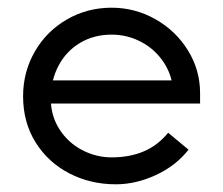

<svg xmlns="http://www.w3.org/2000/svg" viewBox="-20 -472 580 499"><path d="M40 -222Q40 -285 70.5 -338Q101 -391 154 -421.5Q207 -452 270 -452Q331 -452 384 -422Q437 -392 468.5 -341Q500 -290 500 -230V-203H82L84 -263H426Q418 -296 395.5 -323.5Q373 -351 340 -366.5Q307 -382 270 -382Q224 -382 188 -360.5Q152 -339 132 -301Q112 -263 112 -216Q112 -171 134.5 -136Q157 -101 193.5 -82Q230 -63 270 -63Q317 -63 353.5 -78.5Q390 -94 417 -127L470 -83Q437 -41 385 -17Q333 7 281 7Q215 7 160 -21.5Q105 -50 72.5 -102Q40 -154 40 -222Z"/></svg>

Font: Teachers[wght]
Style: Regular
Weight: 400
Designer: Alfredo Marco Pradil & Chank Diesel
Version: Version 1.000;Glyphs 3.1.2 (3151)